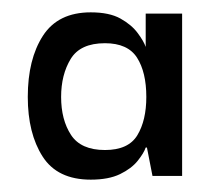

<svg xmlns="http://www.w3.org/2000/svg" viewBox="-20 -695 337 311"><path d="M127 -404Q73 -404 49 -441.5Q25 -479 25 -538Q25 -599 49.5 -637Q74 -675 127 -675Q157 -675 175 -665Q193 -655 203 -641.5Q213 -628 216 -619V-673H275V-410H227L218 -456H216Q213 -447 203 -434.5Q193 -422 174.5 -413Q156 -404 127 -404ZM150 -452Q188 -452 202.5 -476Q217 -500 217 -538Q217 -578 202 -601.5Q187 -625 150 -625Q110 -625 94.5 -599.5Q79 -574 79 -538Q79 -501 95 -476.5Q111 -452 150 -452Z"/></svg>

Font: Darker Grotesque Light SemiBold
Style: Regular
Weight: 600
Version: Version 1.000;gftools[0.9.28]